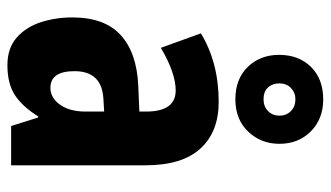

<svg xmlns="http://www.w3.org/2000/svg" viewBox="-207 -675 892 518"><g transform="rotate(90 239.0 -416.0)"><path d="M255 -560Q336 -560 381 -510.5Q426 -461 426 -362V0H320L297 -73H294Q268 -31 237 -10.5Q206 10 156 10Q110 10 81.5 -15Q53 -40 40 -80Q27 -120 27 -165Q27 -252 74.5 -295.5Q122 -339 211 -343L281 -346V-364Q281 -444 224 -444Q177 -444 109 -404L70 -512Q149 -560 255 -560ZM247 -249Q172 -245 172 -171Q172 -106 217 -106Q244 -106 262.5 -132Q281 -158 281 -201V-251ZM248 -605Q193 -605 160.5 -638.5Q128 -672 128 -723Q128 -776 160.5 -809Q193 -842 248 -842Q301 -842 334.5 -808.5Q368 -775 368 -724Q368 -674 335 -639.5Q302 -605 248 -605ZM248 -681Q267 -681 279.5 -693Q292 -705 292 -724Q292 -743 279.5 -755Q267 -767 248 -767Q230 -767 217.5 -755Q205 -743 205 -724Q205 -705 216 -693Q227 -681 248 -681Z"/></g></svg>

Font: Noto Sans ExtraCondensed ExtraBold
Style: Regular
Weight: 800
Width: 2
Designer: Monotype Design Team
Foundry: Monotype Imaging Inc.
Version: Version 2.013; ttfautohint (v1.8.4.7-5d5b)